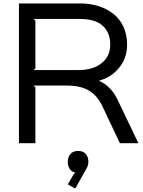

<svg xmlns="http://www.w3.org/2000/svg" viewBox="-20 -830 827 1113"><path d="M619.1 -570.8Q619.1 -623 595.7 -657.2Q572.3 -691.4 534.4 -705.8Q496.6 -720.2 444.8 -720.2H174.8L185.1 -710V-434.1L174.8 -423.8H434.1Q520.5 -423.8 569.8 -464.4Q619.1 -504.9 619.1 -570.8ZM492.2 107.9Q492.2 129.4 481 147.9L416 263.2L373 238.8L408.2 178.2L418 170.9Q397.9 168 385.5 151.1Q373 134.3 373 107.9Q373 79.6 388.7 62.3Q404.3 44.9 432.1 44.9Q461.4 44.9 476.8 62Q492.2 79.1 492.2 107.9ZM661.1 -252.9 782.2 0H674.8L574.2 -212.9Q544.4 -275.9 495.6 -304.9Q446.8 -334 367.2 -334H174.8L185.1 -324.2V0H89.8V-810.1H444.8Q501 -810.1 549.8 -794.9Q598.6 -779.8 636.2 -750.7Q673.8 -721.7 695.3 -675.5Q716.8 -629.4 716.8 -570.8Q716.8 -493.7 670.7 -437.3Q624.5 -380.9 555.2 -362.8V-360.8Q585.9 -348.1 614 -320.6Q642.1 -293 661.1 -252.9Z"/></svg>

Font: Sinkin Sans 400 Regular
Style: Regular
Weight: 400
Designer: Keith Bates
Foundry: K-Type
Version: Sinkin Sans (version 1.0)  by Keith Bates   •   © 2014   www